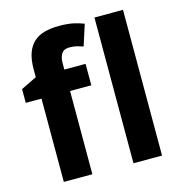

<svg xmlns="http://www.w3.org/2000/svg" viewBox="-112 -866 915 967"><g transform="rotate(-15 346.0 -382.5)"><path d="M361.8 -434.1H251V0H102.1V-434.1H20V-505.9L102.1 -545.9V-585.9Q102.1 -638.2 114.7 -672.6Q127.4 -707 150.9 -727.5Q174.3 -748 207.5 -756.6Q240.7 -765.1 282.2 -765.1Q327.1 -765.1 357.9 -758.1Q388.7 -751 410.2 -742.2L375 -632.8Q359.9 -638.2 343.3 -642.6Q326.7 -647 304.2 -647Q274.9 -647 262.9 -628.2Q251 -609.4 251 -580.1V-545.9H361.8ZM614.3 0H465.3V-759.8H614.3Z"/></g></svg>

Font: Droid Sans
Style: Bold
Weight: 700
Foundry: Ascender Corporation
Version: Version 1.00 build 112